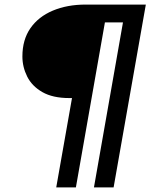

<svg xmlns="http://www.w3.org/2000/svg" viewBox="-20 -720 658 840"><path d="M226 100 295 -291H283Q211 -291 165.5 -317Q120 -343 99 -385Q78 -427 78 -473Q78 -546 113 -596.5Q148 -647 211 -673.5Q274 -700 355 -700H618L477 100H391L518 -622H439L312 100Z"/></svg>

Font: DM Sans 24pt Medium
Style: Italic
Weight: 500
Italic angle: -10°
Designer: Colophon Foundry, Jonny Pinhorn
Foundry: Colophon Foundry
Version: Version 4.004;gftools[0.9.30]